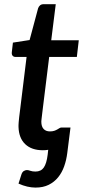

<svg xmlns="http://www.w3.org/2000/svg" viewBox="-20 -690 406 892"><path d="M204 6Q198 7 191.8 7.5Q185.5 8 179 8Q127 8 97.2 -20.2Q67.5 -48.5 66 -100.5Q66 -104 66 -108.8Q66 -113.5 66.8 -122.5Q67.5 -131.5 69.2 -146.5Q71 -161.5 74 -185L103.5 -425.5H51.5Q43.5 -425.5 38.5 -431.2Q33.5 -437 35 -448.5L40 -492L117.5 -504L157 -651.5Q160 -660 166.2 -665.2Q172.5 -670.5 182 -670.5H239L218 -503H346L337 -425.5H208.5L179.5 -191Q177 -170.5 175.5 -158.2Q174 -146 173.2 -138.8Q172.5 -131.5 172.2 -128.8Q172 -126 172 -124.5Q172 -102.5 182.5 -91Q193 -79.5 212 -79.5Q223.5 -79.5 231.8 -82.2Q240 -85 246 -88.5Q252 -92 256.5 -94.8Q261 -97.5 265 -97.5H307.5L292.5 21Q288.5 53.5 278.2 82.5Q268 111.5 250.2 133.5Q232.5 155.5 206.5 168.5Q180.5 181.5 145 181.5Q107.5 181.5 66 163L79.5 120.5Q83.5 108.5 91.2 104.2Q99 100 105 100Q111.5 100 121 103.5Q130.5 107 145 107Q170.5 107 183.5 88.2Q196.5 69.5 201.5 28.5Z"/></svg>

Font: Lato SemiBold
Style: Italic
Weight: 600
Italic angle: -7°
Designer: Lukasz Dziedzic with Adam Twardoch and Botio Nikoltchev
Foundry: tyPoland Lukasz Dziedzic
Version: Version 2.015; 2015-08-06; http://www.latofonts.com/